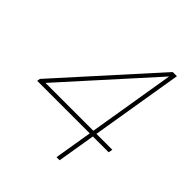

<svg xmlns="http://www.w3.org/2000/svg" viewBox="-201 -854 981 981"><g transform="rotate(45 289.5 -364.0)"><path d="M22.5 -206.1 25.4 -222.7 480.5 -727.5H510.7L428.2 -228.5H543L539.1 -206.1H424.8L390.6 0H368.2L402.3 -206.1ZM405.8 -228.5 483.4 -698.2 60.5 -229V-228.5Z"/></g></svg>

Font: Inter Display Thin
Style: Italic
Weight: 100
Italic angle: -9.39999°
Designer: Rasmus Andersson
Foundry: rsms
Version: Version 4.000;git-a52131595